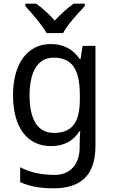

<svg xmlns="http://www.w3.org/2000/svg" viewBox="-20 -786 619 1046"><path d="M442 -766H381C348 -743 312 -710 278 -674C247 -710 210 -743 177 -766H118V-753C152 -715 209 -651 234 -606H324C347 -651 406 -715 442 -753ZM257 -546C128 -546 51 -438 51 -267C51 -92 128 10 258 10C326 10 378 -16 413 -71H417C416 -59 414 -21 414 -5V16C414 110 362 167 277 167C205 167 139 152 90 125V206C139 229 199 240 272 240C427 240 500 162 500 9V-536H430L419 -465H414C377 -520 323 -546 257 -546ZM271 -472C370 -472 415 -413 415 -267V-246C415 -117 372 -62 273 -62C186 -62 141 -134 141 -266C141 -398 188 -472 271 -472Z"/></svg>

Font: Noto Sans Thai
Style: Regular
Weight: 400
Designer: Monotype Design Team
Foundry: Monotype Imaging Inc.
Version: Version 1.901